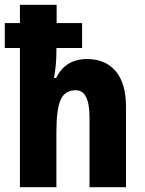

<svg xmlns="http://www.w3.org/2000/svg" viewBox="-23 -780 603 800"><path d="M213 -760V-684H319V-580H212V-560Q212 -538 209.5 -510Q207 -482 202 -455H211Q249 -534 340 -534Q416 -534 459 -483.5Q502 -433 502 -335V0H350V-290Q350 -404 293 -404Q247 -404 229.5 -364Q212 -324 212 -230V0H60V-580H-3V-684H60V-760Z"/></svg>

Font: Noto Sans Devanagari Condensed ExtraBold
Style: Regular
Weight: 800
Width: 3
Designer: Jelle Bosma - Monotype Design Team
Foundry: Monotype Imaging Inc.
Version: Version 2.004; ttfautohint (v1.8.4.7-5d5b)